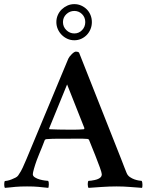

<svg xmlns="http://www.w3.org/2000/svg" viewBox="-34 -906 710 930"><path d="M291 -497 204 -284Q204 -283 204 -282Q206 -280 206 -280Q223 -279 248.5 -278.5Q274 -278 291 -278Q314 -278 331.5 -278Q349 -278 372 -280Q374 -280 374 -283Q375 -284 375 -285ZM97 -3Q80 -3 66.5 -2.5Q53 -2 41 -1Q29 0 17 1.5Q5 3 -10 4Q-13 1 -13.5 -10.5Q-14 -22 -11 -29Q-7 -29 2.5 -31Q12 -33 22 -37Q32 -41 41 -45.5Q50 -50 54 -56Q68 -76 76 -94Q84 -112 94 -135Q139 -243 179 -339Q196 -380 213.5 -421.5Q231 -463 246.5 -501Q262 -539 275.5 -570.5Q289 -602 297 -622Q301 -631 313.5 -643.5Q326 -656 334 -656Q344 -656 349 -651L552 -138Q562 -113 568 -96.5Q574 -80 579 -69Q584 -56 595 -48.5Q606 -41 617.5 -37Q629 -33 639 -31.5Q649 -30 652 -30Q656 -24 656 -11.5Q656 1 654 4Q625 2 594.5 -0.5Q564 -3 531 -3Q496 -3 460 -0.5Q424 2 395 4Q393 2 392 -3Q391 -8 391 -14Q391 -20 392 -24.5Q393 -29 395 -30Q406 -30 424.5 -34Q443 -38 452 -46Q459 -52 459 -62Q459 -69 449.5 -95.5Q440 -122 428 -152Q414 -187 397 -229Q396 -230 395 -231Q391 -233 390 -233Q365 -235 339 -234.5Q313 -234 294 -234Q263 -234 241 -234Q219 -234 190 -232Q188 -232 186 -230.5Q184 -229 183 -228Q176 -210 169 -192Q163 -177 156 -160.5Q149 -144 144 -130Q136 -108 130.5 -88.5Q125 -69 125 -62Q125 -53 135.5 -46.5Q146 -40 159 -36.5Q172 -33 184 -31.5Q196 -30 199 -30Q203 -25 202.5 -12.5Q202 0 200 4Q173 1 151.5 -1Q130 -3 97 -3ZM271 -799Q271 -776 287.5 -760Q304 -744 326 -744Q348 -744 363.5 -760Q379 -776 379 -799Q379 -822 363.5 -837.5Q348 -853 326 -853Q304 -853 287.5 -837.5Q271 -822 271 -799ZM239 -799Q239 -817 246 -833Q253 -849 265 -860.5Q277 -872 292.5 -879Q308 -886 326 -886Q344 -886 359.5 -879Q375 -872 386.5 -860.5Q398 -849 404.5 -833Q411 -817 411 -799Q411 -781 404.5 -765Q398 -749 386.5 -737Q375 -725 359.5 -718Q344 -711 326 -711Q308 -711 292.5 -718Q277 -725 265 -737Q253 -749 246 -765Q239 -781 239 -799Z"/></svg>

Font: Vermiglione SemiBold
Style: Regular
Weight: 600
Version: Version 1.000